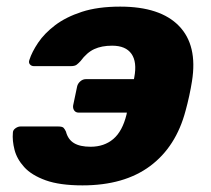

<svg xmlns="http://www.w3.org/2000/svg" viewBox="-20 -550 636 580"><path d="M229.1 10Q160.5 10 117.8 -5.4Q75.1 -20.9 53.1 -45.3Q31 -69.7 23.9 -97.4Q16.8 -125.1 18.9 -149Q19 -157.1 26.7 -162.5Q34.4 -167.9 41.5 -167.9H156.1Q168.4 -167.9 172.2 -163.7Q176 -159.5 179.2 -152.5Q185.4 -128.6 203.5 -117.7Q221.6 -106.7 253.6 -106.7Q294.7 -106.7 322.3 -130.1Q349.9 -153.5 362.3 -204.4L363.3 -209.8H218Q208.6 -209.8 204.1 -216.4Q199.6 -223 201 -231.8L213 -288.9Q215 -297.6 222.5 -304.2Q230 -310.9 239.4 -310.9H384.6L385.6 -316.2Q394.5 -362.8 377.1 -387.4Q359.8 -412 318.6 -412Q287.2 -412 264.8 -401.7Q242.4 -391.4 223.4 -365.6Q217 -358.6 211.4 -354.4Q205.7 -350.2 193.5 -350.2H82.6Q74.9 -350.2 70.3 -355.6Q65.8 -361 68.8 -369.1Q76.4 -393 95.2 -421Q114 -449 146.5 -473.8Q179 -498.5 227.4 -514.3Q275.7 -530 343.1 -530Q464.1 -530 520.7 -471.6Q577.4 -413.2 559.9 -304.4Q556.9 -285 551.6 -260.3Q546.2 -235.6 540.6 -215.6Q511.9 -106.8 433.5 -48.4Q355.1 10 229.1 10Z"/></svg>

Font: Rubik Light
Style: Italic
Weight: 300
Italic angle: -12°
Designer: Hubert and Fischer
Foundry: Hubert and Fischer
Version: Version 2.300;gftools[0.9.30]